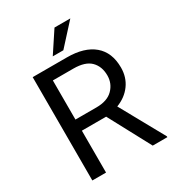

<svg xmlns="http://www.w3.org/2000/svg" viewBox="-212 -1023 1039 1144"><g transform="rotate(-30 308.0 -451.0)"><path d="M498 0 343.8 -288.1H176.8V0H82.5V-710.9H317.9Q437.5 -710.9 502.2 -656.2Q566.9 -601.6 566.9 -497.6Q566.9 -431.2 531 -381.6Q495.1 -332 431.6 -307.6L598.6 -5.9V0ZM317.9 -633.8H176.8V-364.7H320.8Q396.5 -364.7 434.8 -403.6Q473.1 -442.4 473.1 -497.6Q473.1 -559.1 436.3 -596.4Q399.4 -633.8 317.9 -633.8ZM248 -758.3 342.8 -901.9H451.7L320.8 -758.3Z"/></g></svg>

Font: Vazirmatn RD
Style: Regular
Weight: 400
Designer: Saber Rastikerdar
Foundry: Saber Rastikerdar
Version: Version 32.102